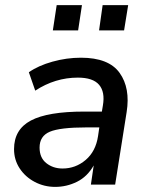

<svg xmlns="http://www.w3.org/2000/svg" viewBox="-20 -723 577 752"><path d="M196 9Q153 9 116 -10.5Q79 -30 57 -63.5Q35 -97 35 -139Q35 -216 101 -251Q167 -286 310 -286H379L383 -310Q392 -363 368 -391Q344 -419 285 -419Q196 -419 118 -368L93 -440Q130 -466 185.5 -481.5Q241 -497 297 -497Q406 -497 448.5 -437.5Q491 -378 476 -284L431 0H336L347 -75Q322 -31 281.5 -11Q241 9 196 9ZM225 -63Q276 -63 315.5 -96.5Q355 -130 364 -190L369 -224H319Q215 -224 175 -207Q135 -190 135 -145Q135 -105 161.5 -84Q188 -63 225 -63ZM368 -604 382 -703H482L466 -604ZM187 -604 202 -703H301L286 -604Z"/></svg>

Font: Nunito Sans SemiBold
Style: Italic
Weight: 600
Italic angle: -9°
Designer: Vernon Adams
Foundry: Vernon Adams
Version: Version 3.006; ttfautohint (v1.8.3)